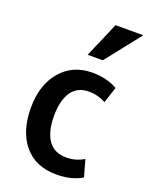

<svg xmlns="http://www.w3.org/2000/svg" viewBox="-155 -903 786 1002"><g transform="rotate(20 238.5 -402.0)"><path d="M426 -18Q370 17 283 17Q169 17 105 -59Q41 -135 41 -265Q41 -393 107 -470Q173 -547 281 -547Q362 -547 421 -513L392 -424Q348 -448 299 -448Q234 -448 201.5 -400.5Q169 -353 169 -266Q169 -180 202 -132Q235 -84 303 -84Q355 -84 400 -111ZM309 -626H225L309 -821H463Z"/></g></svg>

Font: Repo
Style: DemiBold
Weight: 600
Designer: Stefan Peev
Foundry: Context Ltd
Version: Version 001.000